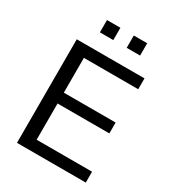

<svg xmlns="http://www.w3.org/2000/svg" viewBox="-208 -1002 1017 1121"><g transform="rotate(30 300.5 -442.0)"><path d="M539.6 -698.2V-625H173.3V-390.6H522.5V-317.4H173.3V-73.2H546.9V0H83V-698.2ZM450.7 -883.8V-800.8H360.4V-883.8ZM270 -883.8V-800.8H179.7V-883.8Z"/></g></svg>

Font: Sansation
Style: Regular
Weight: 400
Designer: Bernd Montag
Version: Version 1.301